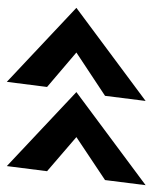

<svg xmlns="http://www.w3.org/2000/svg" viewBox="38 -534 447 563"><g transform="rotate(90 261.5 -252.5)"><path d="M250 -253 523 -456 508 -337 382 -253 482 -167 467 -49ZM3 -253 276 -456 261 -337 134 -253 235 -167 220 -49Z"/></g></svg>

Font: Hanken Grotesk SemiBold
Style: Italic
Weight: 600
Italic angle: -8°
Designer: Alfredo Marco Pradil
Foundry: Hanken Design Co.
Version: Version 3.014